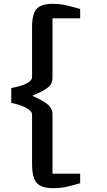

<svg xmlns="http://www.w3.org/2000/svg" viewBox="-20 -881 562 1006"><path d="M39 -342V-420Q148 -440 148 -478V-738Q148 -808 172 -834.5Q196 -861 257 -861Q286 -861 308 -857Q330 -853 371 -842L400 -834V-785H255V-474Q255 -442 234 -425Q213 -408 185.5 -395.5Q158 -383 149 -379Q202 -356 228.5 -335Q255 -314 255 -281V29H400V79Q348 94 321 99.5Q294 105 260 105Q197 105 172.5 77.5Q148 50 148 -21V-280Q148 -300 116 -316.5Q84 -333 39 -342Z"/></svg>

Font: Martel
Style: Bold
Weight: 700
Designer: Dan Reynolds
Foundry: Dan Reynolds
Version: Version 1.001; ttfautohint (v1.1) -l 5 -r 5 -G 72 -x 0 -D la